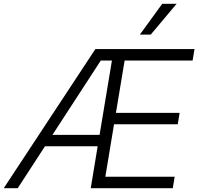

<svg xmlns="http://www.w3.org/2000/svg" viewBox="-37 -984 1038 1004"><path d="M886.4 -964.1H811.4L694.2 -802.9H751.1ZM970.2 -667.6 980.1 -727.3H461.6L-17.4 0H55.8L198.2 -219.1H473.7L437.5 0H866.5L876.4 -59.7H513.8L559.3 -334.2H892.4L902.3 -393.8H569.2L614.7 -667.6ZM483.7 -278.8H237.2L490.1 -667.6H548.3Z"/></svg>

Font: TID UI Light
Style: Italic
Weight: 300
Italic angle: -9.39999°
Designer: The TID Project Authors
Foundry: Bakken & Bæck
Version: Version 1.001;hotconv 1.0.109;makeotfexe 2.5.65596